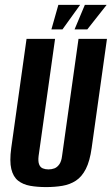

<svg xmlns="http://www.w3.org/2000/svg" viewBox="-20 -749 455 781"><path d="M167.5 12Q131.7 12 102.6 6.8Q73.5 1.6 53.6 -14.1Q33.7 -29.8 26 -61.5Q18.4 -93.1 25.7 -146.8L88 -591H204L137 -114.4Q134.4 -92.5 139.1 -80.5Q143.7 -68.4 154.1 -64.1Q164.4 -59.9 177 -59.9Q190 -59.9 201.3 -64.1Q212.6 -68.4 221.2 -80.5Q229.8 -92.5 232.4 -114.4L299.4 -591H415.1L352.9 -147.5Q345.5 -93.8 329.2 -61.8Q312.8 -29.8 288.7 -14.1Q264.6 1.6 234 6.8Q203.4 12 167.5 12ZM189.1 -629.4 217.4 -729.3H306L234.1 -629.4ZM283.3 -629.4 325.2 -729.3H413.9L335.1 -629.4Z"/></svg>

Font: Alumni Sans Thin
Style: Italic
Weight: 100
Italic angle: -8°
Designer: Robert E. Leuschke
Foundry: Robert E. Leuschke
Version: Version 1.016